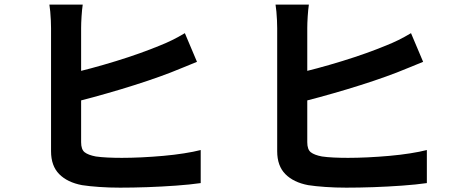

<svg xmlns="http://www.w3.org/2000/svg" viewBox="-20 -808 2040 849"><path d="M345.8 -787.7Q342.5 -765.3 340.6 -735.3Q338.7 -705.2 338.7 -683.6Q338.7 -668.7 338.7 -631.1Q338.7 -593.4 338.7 -542.8Q338.7 -492.1 338.7 -436.5Q338.7 -380.9 338.7 -329.5Q338.7 -278 338.7 -238Q338.7 -198 338.7 -179.2Q338.7 -146.9 354.4 -134.7Q370 -122.5 403.6 -116.1Q426.2 -112.8 456.1 -111.4Q486 -110 519 -110Q558.2 -110 605.7 -112.2Q653.1 -114.5 701.8 -118.8Q750.4 -123.1 793.4 -129.9Q836.5 -136.6 867.5 -144.6V1.6Q820.7 8.3 758.3 12.8Q695.9 17.3 631.3 19.6Q566.8 21.8 511.2 21.8Q462.6 21.8 418.9 18.7Q375.2 15.7 342.8 10.7Q278 -1.5 241.9 -38Q205.7 -74.5 205.7 -139.3Q205.7 -167.9 205.7 -214.4Q205.7 -260.8 205.7 -317.2Q205.7 -373.6 205.7 -431.4Q205.7 -489.2 205.7 -540.6Q205.7 -592.1 205.7 -630Q205.7 -668 205.7 -683.6Q205.7 -698.8 204.8 -718.1Q204 -737.5 202.2 -756.6Q200.4 -775.8 198.4 -787.7ZM280 -480.8Q328.3 -491.4 382.9 -506.1Q437.6 -520.8 493.1 -537.9Q548.5 -554.9 598.8 -572.9Q649 -590.9 688.2 -607.2Q715 -617.8 741.5 -630.8Q768 -643.8 797.4 -661.4L851 -534.6Q822.2 -523.1 790.6 -509.9Q759 -496.7 734.3 -487.2Q690 -470.1 633.2 -450.9Q576.4 -431.8 514.6 -413.2Q452.8 -394.7 392.5 -378.2Q332.2 -361.7 280.8 -349.9Z M1345.8 -787.7Q1342.5 -765.3 1340.6 -735.3Q1338.7 -705.2 1338.7 -683.6Q1338.7 -668.7 1338.7 -631.1Q1338.7 -593.4 1338.7 -542.8Q1338.7 -492.1 1338.7 -436.5Q1338.7 -380.9 1338.7 -329.5Q1338.7 -278 1338.7 -238Q1338.7 -198 1338.7 -179.2Q1338.7 -146.9 1354.4 -134.7Q1370 -122.5 1403.6 -116.1Q1426.2 -112.8 1456.1 -111.4Q1486 -110 1519 -110Q1558.2 -110 1605.7 -112.2Q1653.1 -114.5 1701.8 -118.8Q1750.4 -123.1 1793.4 -129.9Q1836.5 -136.6 1867.5 -144.6V1.6Q1820.7 8.3 1758.3 12.8Q1695.9 17.3 1631.3 19.6Q1566.8 21.8 1511.2 21.8Q1462.6 21.8 1418.9 18.7Q1375.2 15.7 1342.8 10.7Q1278 -1.5 1241.9 -38Q1205.7 -74.5 1205.7 -139.3Q1205.7 -167.9 1205.7 -214.4Q1205.7 -260.8 1205.7 -317.2Q1205.7 -373.6 1205.7 -431.4Q1205.7 -489.2 1205.7 -540.6Q1205.7 -592.1 1205.7 -630Q1205.7 -668 1205.7 -683.6Q1205.7 -698.8 1204.8 -718.1Q1204 -737.5 1202.2 -756.6Q1200.4 -775.8 1198.4 -787.7ZM1280 -480.8Q1328.3 -491.4 1382.9 -506.1Q1437.6 -520.8 1493.1 -537.9Q1548.5 -554.9 1598.8 -572.9Q1649 -590.9 1688.2 -607.2Q1715 -617.8 1741.5 -630.8Q1768 -643.8 1797.4 -661.4L1851 -534.6Q1822.2 -523.1 1790.6 -509.9Q1759 -496.7 1734.3 -487.2Q1690 -470.1 1633.2 -450.9Q1576.4 -431.8 1514.6 -413.2Q1452.8 -394.7 1392.5 -378.2Q1332.2 -361.7 1280.8 -349.9Z"/></svg>

Font: Noto Sans KR Thin
Style: Regular
Weight: 100
Designer: Ryoko NISHIZUKA 西塚涼子 (kana, bopomofo & ideographs); Paul D. Hunt (Latin, Greek & Cyrillic); Sandoll Communications 산돌커뮤니
Foundry: Adobe
Version: Version 2.004-H2;hotconv 1.0.118;makeotfexe 2.5.65603